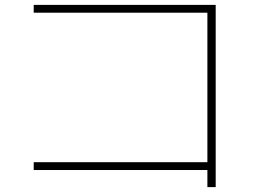

<svg xmlns="http://www.w3.org/2000/svg" viewBox="-20 -733 1040 786"><path d="M829 33V-37H118V-69H829V-681H118V-713H863V33Z"/></svg>

Font: M PLUS 1 ExtraLight
Style: Regular
Weight: 250
Version: Version 1.001